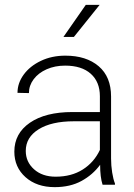

<svg xmlns="http://www.w3.org/2000/svg" viewBox="-20 -760 550 790"><path d="M284 -608H241L333 -740H390ZM248 -490Q206 -490 172 -475Q138 -460 118.5 -434Q99 -408 99 -377L52 -378Q52 -418 77.5 -453Q103 -488 148 -509.5Q193 -531 249 -531Q335 -531 386 -487.5Q437 -444 437 -363V-108Q437 -79 441.5 -50.5Q446 -22 453 -5V0H402Q392 -31 392 -82Q362 -41 315.5 -15.5Q269 10 205 10Q131 10 85 -31Q39 -72 39 -136Q39 -211 103 -255Q167 -299 278 -299H391V-364Q391 -423 353.5 -456.5Q316 -490 248 -490ZM391 -143V-261H284Q192 -261 139 -228Q86 -195 86 -139Q86 -94 120 -63.5Q154 -33 209 -33Q274 -33 320.5 -62.5Q367 -92 391 -143Z"/></svg>

Font: Freesentation 2 ExtraLight
Style: Regular
Weight: 260
Designer: glyphs from Roboto by Christian Robertson / Hangul glyphs from Noto Sans CJK(Source Han Sans) by Jang Soo-young and Kang
Foundry: PT&
Version: Version 2.001